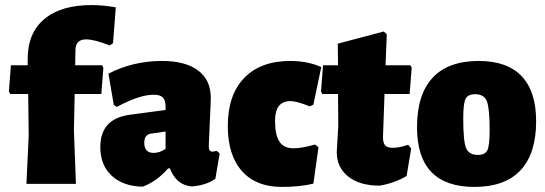

<svg xmlns="http://www.w3.org/2000/svg" viewBox="-20 -724 2145 756"><path d="M382 -467 387 -457 379 -354H274L271 -210L279 0H84L93 -190L91 -354H20L15 -364L23 -467H89V-492Q89 -594 154.5 -649Q220 -704 340 -704Q387 -704 436 -695L425 -554L412 -545Q351 -569 319 -569Q278 -569 277 -527L276 -467Z M618 -484Q710 -484 760 -446.5Q810 -409 810 -339Q810 -322 806 -241Q802 -160 802 -148Q802 -127 816 -127Q822 -127 833 -130L845 -120L828 -20Q791 6 735 10Q674 5 649 -61H642Q598 -10 542 11Q466 10 420.5 -31.5Q375 -73 375 -145Q375 -256 490 -272L632 -291V-303Q632 -329 621.5 -340Q611 -351 585 -351Q529 -351 440 -303L428 -311L407 -434Q504 -484 618 -484ZM632 -206 575 -198Q548 -194 548 -162Q548 -122 585 -122Q609 -122 632 -138Z M1123 -484Q1191 -484 1245 -460L1214 -312L1200 -305Q1148 -326 1124 -326Q1063 -326 1063 -249Q1063 -192 1080.5 -166Q1098 -140 1136 -140Q1167 -140 1221 -155L1234 -144L1214 -1Q1162 12 1089 12Q988 12 932.5 -50.5Q877 -113 877 -228Q877 -350 941.5 -417Q1006 -484 1123 -484Z M1475 7Q1396 7 1351 -29Q1306 -65 1306 -125L1312 -229L1311 -354H1249L1244 -364L1252 -467H1311L1310 -552L1491 -600L1503 -589L1498 -467H1596L1601 -457L1593 -354H1494L1488 -185Q1488 -161 1496.5 -151.5Q1505 -142 1527 -142Q1553 -142 1587 -154L1599 -139L1581 -31Q1534 -3 1475 7Z M1865 -484Q1977 -484 2034 -424Q2091 -364 2091 -247Q2091 -119 2029.5 -53.5Q1968 12 1848 12Q1622 12 1622 -223Q1622 -352 1683.5 -418Q1745 -484 1865 -484ZM1851 -353Q1822 -353 1813 -334.5Q1804 -316 1804 -257Q1804 -169 1815 -141.5Q1826 -114 1862 -114Q1890 -114 1899 -132.5Q1908 -151 1908 -211Q1908 -298 1897 -325.5Q1886 -353 1851 -353Z"/></svg>

Font: Alegreya Sans SC Black
Style: Regular
Weight: 900
Designer: Juan Pablo del Peral
Foundry: Huerta Tipografica
Version: Version 2.007